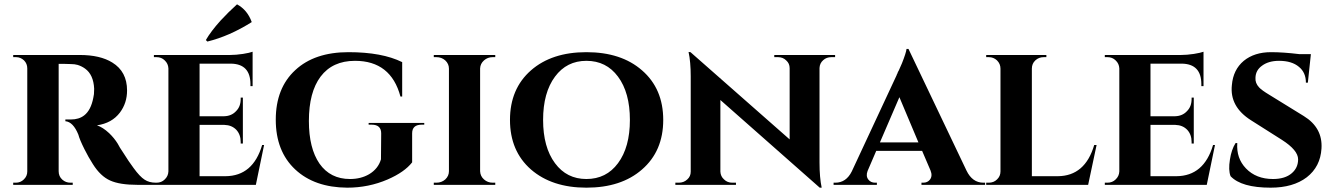

<svg xmlns="http://www.w3.org/2000/svg" viewBox="-20 -854 6167 887"><path d="M348 -600Q443 -600 499 -565Q567 -523 567 -436Q567 -378 534 -334Q497 -285 428 -275Q455 -266 484 -239Q508 -216 524 -190Q528 -182 534 -172Q542 -159 551 -146Q574 -109 597 -78Q626 -38 648 -24Q669 -10 700 -10V0H616Q533 0 489 -20Q444 -40 409 -96Q389 -127 370 -165Q348 -209 342 -232Q318 -291 282 -294V-302H307Q345 -302 369 -321Q400 -345 411 -402Q413 -410 414 -419Q415 -431 415 -444Q412 -509 373 -537Q358 -548 339 -554Q325 -558 308 -558Q293 -559 274 -559H251V-63Q251 -39 268 -24Q284 -10 305 -10H316V0H41V-10H53Q75 -10 90 -25Q106 -40 106 -62V-538Q106 -560 91 -575Q75 -590 54 -590H41V-600Z M931 -669Q954 -709 999 -759Q1035 -798 1075 -834Q1123 -808 1143 -752Q1040 -687 938 -662ZM1162 0H691V-10H703Q726 -10 741 -25Q757 -40 758 -62V-538Q757 -560 741 -575Q726 -590 703 -590H691V-600H1043Q1070 -600 1103 -605Q1134 -610 1147 -615V-456H1137V-465Q1137 -559 1046 -560H902V-317H1016Q1050 -318 1071 -341Q1092 -362 1092 -397V-403H1102V-191H1092V-198Q1092 -232 1072 -254Q1051 -276 1017 -277H902V-40H1022Q1149 -41 1191 -184H1200Z M1884 -104Q1849 -59 1771 -25Q1683 13 1584 13Q1433 12 1344 -71Q1254 -155 1254 -301Q1254 -447 1344 -530Q1433 -613 1590 -613Q1745 -613 1838 -567V-408H1830Q1786 -573 1620 -573Q1516 -573 1461 -500Q1407 -428 1407 -295Q1407 -169 1456 -98Q1506 -27 1597 -27Q1647 -27 1685 -49Q1727 -74 1740 -118L1741 -238Q1741 -278 1697 -278H1683V-286H1940V-278H1928Q1884 -278 1884 -238Z M1984 0V-10H1996Q2020 -10 2037 -25Q2054 -41 2054 -63V-537Q2054 -559 2037 -575Q2020 -590 1996 -590H1984V-600H2268V-590H2256Q2233 -590 2216 -575Q2199 -560 2198 -538V-63Q2199 -40 2216 -25Q2233 -10 2256 -10H2268V0Z M2946 -529Q3044 -444 3044 -300Q3044 -156 2946 -71Q2850 13 2689 13Q2530 13 2433 -71Q2336 -156 2336 -300Q2336 -444 2433 -529Q2529 -613 2689 -613Q2850 -613 2946 -529ZM2835 -100Q2890 -174 2890 -300Q2890 -426 2835 -500Q2781 -573 2689 -573Q2598 -573 2544 -500Q2489 -426 2489 -300Q2489 -174 2544 -100Q2598 -27 2689 -27Q2781 -27 2835 -100Z M3838 -600V-590H3821Q3798 -590 3783 -576Q3767 -562 3766 -540V-103Q3766 -34 3776 13H3767L3308 -392V-61Q3309 -39 3325 -25Q3340 -10 3363 -10H3380V0H3100V-10H3116Q3139 -10 3155 -25Q3171 -39 3171 -61V-501Q3171 -568 3161 -614L3170 -613L3628 -210V-539Q3628 -561 3612 -575Q3597 -590 3574 -590H3557V-600Z M4445 -66Q4472 -10 4523 -10H4531V0H4237V-10H4245Q4265 -10 4276 -24Q4289 -41 4279 -66L4240 -157H4028L3988 -64Q3979 -40 3992 -24Q4003 -10 4023 -10H4031V0H3831V-10H3839Q3889 -10 3915 -62L4122 -506Q4122 -508 4126 -515L4128 -521L4132 -528Q4140 -547 4147 -562Q4166 -610 4168 -628H4177ZM4223 -196 4135 -405 4045 -196Z M5007 0H4536V-10H4548Q4571 -10 4586 -25Q4602 -40 4602 -62V-537Q4602 -559 4586 -575Q4570 -590 4548 -590H4536V-600H4814V-590H4802Q4779 -590 4763 -575Q4747 -560 4747 -537V-40H4867Q4993 -41 5035 -184H5046Z M5555 0H5084V-10H5096Q5119 -10 5134 -25Q5150 -40 5151 -62V-538Q5150 -560 5134 -575Q5119 -590 5096 -590H5084V-600H5436Q5463 -600 5496 -605Q5527 -610 5540 -615V-456H5530V-465Q5530 -559 5439 -560H5295V-317H5409Q5443 -318 5464 -341Q5485 -362 5485 -397V-403H5495V-191H5485V-198Q5485 -232 5465 -254Q5444 -276 5410 -277H5295V-40H5415Q5542 -41 5584 -184H5593Z M6003 -318Q6091 -264 6085 -168Q6080 -84 6017 -35Q5954 13 5850 13Q5715 13 5665 -40Q5654 -68 5662 -117Q5669 -163 5688 -193H5696Q5691 -123 5736 -76Q5783 -27 5861 -27Q5917 -27 5948 -54Q5977 -79 5977 -118Q5977 -160 5902 -208L5760 -298Q5660 -361 5671 -461Q5677 -532 5726 -573Q5775 -613 5852 -613Q5908 -613 5982 -604H6036L6022 -472H6013Q6013 -519 5981 -545Q5948 -573 5889 -573Q5841 -573 5811 -551Q5781 -530 5780 -495Q5778 -470 5797 -450Q5809 -437 5844 -416Z"/></svg>

Font: Cinzel Bold(RUS BY LYAJKA)
Style: Regular
Weight: 700
Designer: Natanael Gama
Version: Version 1.001;PS 001.001;hotconv 1.0.56;makeotf.lib2.0.21325